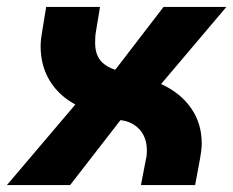

<svg xmlns="http://www.w3.org/2000/svg" viewBox="-41 -533 672 553"><path d="M-21 0 176 -232Q128 -258 102 -301Q76 -344 76 -400Q76 -411 77.5 -423Q79 -435 81 -446L92 -513H247L236 -446Q234 -436 233.5 -427.5Q233 -419 233 -410Q233 -379 247 -360.5Q261 -342 291 -332L430 -513H611L423 -291Q478 -266 509 -222Q540 -178 540 -120Q540 -109 538.5 -98Q537 -87 535 -75L521 0H365L379 -73Q381 -80 381.5 -87Q382 -94 382 -99Q382 -137 361 -160Q340 -183 306 -187L161 0Z"/></svg>

Font: MuseoModerno Thin
Style: Bold Italic
Weight: 700
Italic angle: -9°
Version: Version 1.003